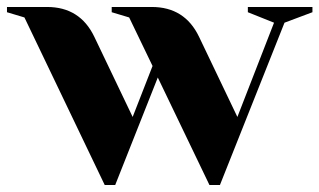

<svg xmlns="http://www.w3.org/2000/svg" viewBox="-40 -520 915 550"><path d="M260 10 30 -470 -20 -485V-500H95Q189 -500 230 -415L340 -185L397 -331L330 -470L280 -485V-500H395Q489 -500 530 -415L640 -185L745 -455L670 -485V-500H855V-485L775 -455L590 10H560L412 -298L290 10Z"/></svg>

Font: Yeseva One
Style: Regular
Weight: 400
Designer: Jovanny Lemonad
Foundry: Jovanny Lemonad
Version: Version 2.000